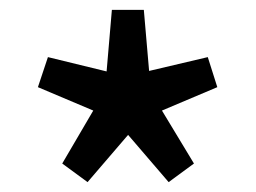

<svg xmlns="http://www.w3.org/2000/svg" viewBox="-20 -821 523 393"><path d="M159.2 -448.2 107.4 -486.3 170.9 -594.7 57.6 -642.6 78.1 -704.1 198.2 -674.8 209 -800.8H274.4L285.2 -675.8L405.3 -704.1L424.8 -642.6L311.5 -594.7L377 -486.3L325.2 -448.2L242.2 -544.9Z"/></svg>

Font: Gen Shin Gothic Medium
Style: Regular
Weight: 500
Designer: [Source Han Sans]
Ryoko NISHIZUKA  (kana & ideographs); Paul D. Hunt (Latin, Greek & Cyrillic); Wenlong ZHANG  (bopomofo
Version: Version 1.002.20150607